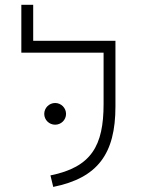

<svg xmlns="http://www.w3.org/2000/svg" viewBox="-20 -752 626 782"><path d="M401.9 -585.9H115.2V-732.4H66.9V-537.6H401.9V-328.1C401.9 -158.7 352.5 -71.3 185.5 -37.6L196.8 9.3C377.9 -27.3 450.2 -125.5 450.2 -318.4V-585.9ZM204.6 -244.1C229 -244.1 249 -263.7 249 -288.1C249 -312.5 229 -332.5 204.6 -332.5C180.2 -332.5 160.2 -312.5 160.2 -288.1C160.2 -263.7 180.2 -244.1 204.6 -244.1Z"/></svg>

Font: Cascadia Code PL ExtraLight
Style: Regular
Weight: 200
Monospace: yes
Designer: Aaron Bell
Foundry: Saja Typeworks
Version: Version 2404.023